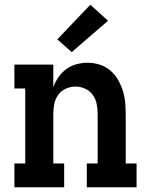

<svg xmlns="http://www.w3.org/2000/svg" viewBox="-20 -794 640 814"><path d="M41 0V-101H87V-419H41V-520H206V-424Q214 -447 228 -467Q242 -487 261 -501Q280 -515 303.5 -521.5Q327 -528 350 -528Q376 -528 401 -520.5Q426 -513 446 -496.5Q466 -480 479 -458Q492 -436 500 -411.5Q508 -387 510.5 -361.5Q513 -336 513 -310V-101H559V0H348V-101H394V-310Q394 -331 390 -352.5Q386 -374 373.5 -391.5Q361 -409 341 -418Q321 -427 300 -427Q279 -427 259 -418Q239 -409 226.5 -391.5Q214 -374 210 -352.5Q206 -331 206 -310V-101H252V0ZM284 -573 223 -627 363 -774 438 -706Z"/></svg>

Font: Iosevka HT Extended
Style: Bold
Weight: 700
Width: 7
Monospace: yes
Designer: Belleve Invis
Foundry: Belleve Invis
Version: Version 32.3.0; ttfautohint (v1.8.4)